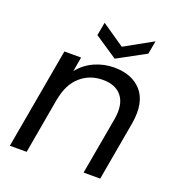

<svg xmlns="http://www.w3.org/2000/svg" viewBox="-136 -868 911 981"><g transform="rotate(20 320.0 -378.0)"><path d="M426.8 0 481.9 -310.1Q496.1 -392.1 462.6 -435.5Q429.2 -479 358.9 -479Q287.1 -479 236.6 -434.1Q186 -389.2 170.9 -303.2V-305.2L117.2 0H25.9L123 -547.9H213.9L200.2 -469.2Q233.9 -512.2 284.7 -535.2Q335.4 -558.1 392.1 -558.1Q439.9 -558.1 477.5 -543.5Q515.1 -528.8 540.8 -499.5Q566.4 -470.2 575.2 -426.3Q584 -382.3 574.2 -323.2L517.1 0ZM390.1 -670.9 543 -755.9 529.8 -684.1 377 -601.1 252.9 -684.1 266.1 -755.9Z"/></g></svg>

Font: Poppins
Style: Italic
Weight: 400
Italic angle: -10°
Designer: Ninad Kale (Devanagari), Jonny Pinhorn (Latin)
Foundry: Indian Type Foundry
Version: Version 3.200;PS 1.000;hotconv 16.6.54;makeotf.lib2.5.65590